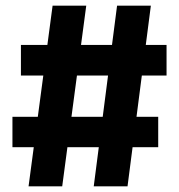

<svg xmlns="http://www.w3.org/2000/svg" viewBox="-20 -659 633 679"><path d="M81 0 166 -639H285L200 0ZM24 -138.5V-246H539.5V-138.5ZM311.5 0 394 -639H513.5L431 0ZM54 -392V-500H569V-392Z"/></svg>

Font: Anek Latin Medium
Style: Bold
Weight: 700
Version: Version 1.003